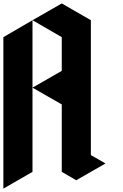

<svg xmlns="http://www.w3.org/2000/svg" viewBox="-20 -1120 732 1140"><path d="M346.7 -899.4Q346.7 -833 346.7 -699.2Q289.1 -666 172.9 -599.6Q231.4 -566.4 346.7 -500Q346.7 -366.2 346.7 -99.6Q376 -83 432.6 -49.8Q490.2 -83 606.4 -149.4Q577.1 -166 519.5 -199.2Q519.5 -465.8 519.5 -1000Q461.9 -1033.2 346.7 -1099.6Q289.1 -1066.4 172.9 -1000Q231.4 -965.8 346.7 -899.4ZM0 -899.4Q57.6 -932.6 172.9 -1000Q172.9 -699.2 172.9 -99.6Q115.2 -66.4 0 0Q0 -149.4 0 -449.2Q0 -599.6 0 -899.4Z"/></svg>

Font: DreiFraktur
Style: Regular
Weight: 400
Designer: JayCobs
Version: Version 1.2